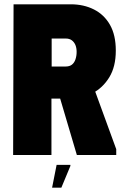

<svg xmlns="http://www.w3.org/2000/svg" viewBox="-20 -720 574 892"><path d="M43 -700H219V0H41ZM309 -700Q369 -700 416.5 -676Q464 -652 491 -604.5Q518 -557 518 -485Q518 -410 487.5 -360.5Q457 -311 409 -286.5Q361 -262 308 -262H131V-700ZM220 -411H285Q303 -411 314 -419.5Q325 -428 330.5 -444Q336 -460 336 -479Q336 -497 330.5 -510.5Q325 -524 314 -532.5Q303 -541 285 -541H220ZM232 -355 401 -353 520 -27V0H337ZM265 152H222L243 46H307V51Z"/></svg>

Font: Phudu ExtraBold
Style: Regular
Weight: 800
Version: Version 1.005;gftools[0.9.23]